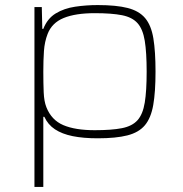

<svg xmlns="http://www.w3.org/2000/svg" viewBox="-20 -538 721 758"><path d="M116 200V-510H145L147 -424H151Q167 -465 200 -485Q233 -505 276.5 -511.5Q320 -518 366 -518Q439 -518 484 -506.5Q529 -495 553 -466.5Q577 -438 585.5 -386.5Q594 -335 594 -255Q594 -175 585 -123.5Q576 -72 552 -43.5Q528 -15 483 -3.5Q438 8 366 8Q309 8 267 -0.5Q225 -9 197 -27.5Q169 -46 155 -77H151V200ZM354 -24Q421 -24 461.5 -32Q502 -40 523 -63.5Q544 -87 551.5 -133Q559 -179 559 -255Q559 -331 551.5 -377Q544 -423 523 -446.5Q502 -470 461.5 -478Q421 -486 354 -486Q278 -486 231.5 -467Q185 -448 168 -404Q156 -373 153.5 -336.5Q151 -300 151 -255Q151 -209 152.5 -173.5Q154 -138 163 -115Q183 -64 230 -44Q277 -24 354 -24Z"/></svg>

Font: Saira Expanded Thin
Style: Regular
Weight: 250
Width: 7
Designer: Hector Gatti with collaboration of the Omnibus-Type team
Foundry: Omnibus-Type
Version: Version 1.101